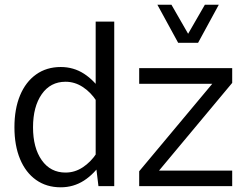

<svg xmlns="http://www.w3.org/2000/svg" viewBox="-20 -797 1043 822"><path d="M575.9 -438.2H888.7L575.9 -63.8V0H974.1V-66.7H660.9L974.1 -442.1V-505.4H575.9ZM469.1 -704.5H389.6V-97.6L401.5 0H469.1ZM41.8 -252.1Q41.8 -174.1 65.8 -116.2Q89.8 -58.4 134.3 -26.8Q178.9 4.9 239.9 4.9Q294.7 4.9 339.5 -23.9Q384.3 -52.8 418.6 -105.3L393.4 -140.7Q368.7 -103.3 334.5 -80.8Q300.3 -58.2 260.7 -58.2Q196.1 -58.2 158.8 -111.1Q121.4 -164.1 121.4 -251.9Q121.4 -340.3 158.7 -393.7Q196 -447 260.6 -447Q300 -447 334.3 -424.6Q368.6 -402.3 393.4 -364.2L418.6 -400.1Q384.3 -452.5 339.7 -481.3Q295 -510.1 240.2 -510.1Q179.2 -510.1 134.5 -478.2Q89.8 -446.3 65.8 -388.5Q41.8 -330.7 41.8 -252.1ZM653.8 -776.7 742.7 -613.9H828.1L916.7 -776.7H857.1L785.4 -652.4L714 -776.7Z"/></svg>

Font: Estedad VF
Style: Regular
Weight: 100
Designer: Amin Abedi
Version: Version 7.3